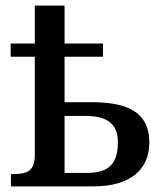

<svg xmlns="http://www.w3.org/2000/svg" viewBox="-20 -664 590 684"><path d="M19 0H313C444 0 512 -60 512 -156C512 -277 415 -300 301 -300H210V-462H347V-509H210V-644H104V-509H18V-462H104V-111C104 -55 76 -44 30 -44H19ZM290 -48H210V-251H285C359 -251 400 -225 400 -158C400 -79 366 -48 290 -48Z"/></svg>

Font: Noto Serif SemiCondensed Medium
Style: Regular
Weight: 500
Width: 4
Designer: Monotype Design Team
Foundry: Monotype Imaging Inc.
Version: Version 2.014